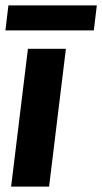

<svg xmlns="http://www.w3.org/2000/svg" viewBox="-22 -688 377 708"><path d="M19 0 81 -508H221L159 0ZM-2 -576 9 -668H335L324 -576Z"/></svg>

Font: Inclusive Sans
Style: Bold Italic
Weight: 700
Italic angle: -7°
Designer: Olivia King
Foundry: Olivia King
Version: Version 2.004